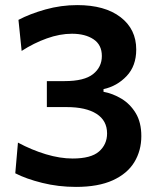

<svg xmlns="http://www.w3.org/2000/svg" viewBox="-20 -721 618 754"><path d="M278.5 13Q209 13 145.8 -2.8Q82.5 -18.5 40 -40.5L50.5 -161Q104.5 -132 160.2 -115.2Q216 -98.5 265 -98.5Q337.5 -98.5 369 -126.2Q400.5 -154 400.5 -197Q400.5 -247.5 359 -274Q317.5 -300.5 241.5 -300.5H164V-402.5H234Q311 -402.5 345.5 -430Q380 -457.5 380 -501Q380 -545 347.2 -566.8Q314.5 -588.5 262.5 -588.5Q215 -588.5 164 -570.2Q113 -552 65 -521L52.5 -643Q97 -666.5 158.2 -683.8Q219.5 -701 283.5 -701Q391.5 -701 453.2 -653.8Q515 -606.5 515 -526.5Q515 -462 477.2 -422.2Q439.5 -382.5 386.5 -371V-360.5Q422.5 -354 456.8 -333.5Q491 -313 513 -276.8Q535 -240.5 535 -186.5Q535 -129.5 507.5 -84.2Q480 -39 423 -13Q366 13 278.5 13Z"/></svg>

Font: Heraclito SemiBold
Style: Regular
Weight: 600
Designer: Kostas Bartsokas (font) & Cristiano Sobral (main changes)
Foundry: Kostas Bartsokas (font) & Cristiano Sobral (main changes)
Version: Version 1.00;July 8, 2020;FontCreator 13.0.0.2655 64-bit